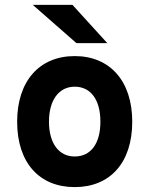

<svg xmlns="http://www.w3.org/2000/svg" viewBox="-20 -752 610 784"><path d="M292 -576H418L276 -732H114ZM285 12C429 12 520 -87 520 -255C520 -421 429 -523 285 -523C141 -523 50 -421 50 -255C50 -87 141 12 285 12ZM285 -113C221 -113 180 -166 180 -255C180 -344 221 -398 285 -398C351 -398 390 -344 390 -255C390 -166 351 -113 285 -113Z"/></svg>

Font: Overpass ExtraBold
Style: Regular
Weight: 800
Designer: Delve Withrington, Thomas Jockin
Foundry: Delve Fonts
Version: Version 3.000;DELV;Overpass